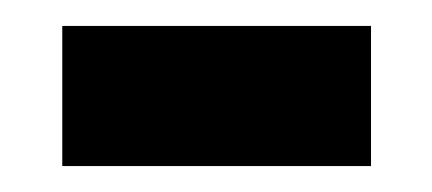

<svg xmlns="http://www.w3.org/2000/svg" viewBox="-20 -587 333 148"><path d="M28 -459V-567H266V-459Z"/></svg>

Font: Noto Sans Khmer UI ExtraCondensed SemiBold
Style: Regular
Weight: 600
Width: 2
Designer: Danh Hong and the Monotype Design Team
Foundry: Monotype Imaging Inc.
Version: Version 2.002; ttfautohint (v1.8.4.7-5d5b)